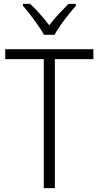

<svg xmlns="http://www.w3.org/2000/svg" viewBox="-20 -1033 507 987"><path d="M262 -66H205V-729H7V-780H460V-729H262ZM206 -854Q194 -876 175 -903.5Q156 -931 135.5 -957.5Q115 -984 98 -1003V-1013H135Q159 -991 185 -961.5Q211 -932 233 -903Q256 -933 281 -960Q306 -987 332 -1013H370V-1003Q352 -983 331 -956.5Q310 -930 291 -903Q272 -876 260 -854Z"/></svg>

Font: Noto Sans Malayalam UI SemiCondensed Light
Style: Regular
Weight: 300
Width: 4
Designer: Jelle Bosma - Monotype Design Team
Foundry: Monotype Imaging Inc.
Version: Version 2.104; ttfautohint (v1.8.4.7-5d5b)